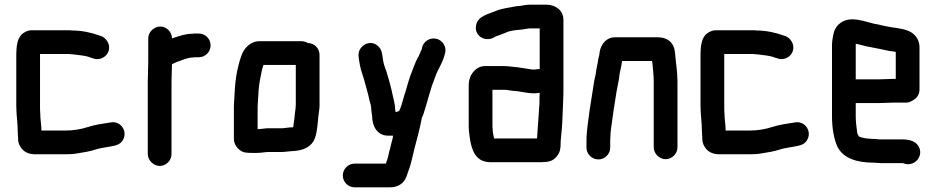

<svg xmlns="http://www.w3.org/2000/svg" viewBox="-20 -641 4023 825"><path d="M153 -153C152 -162 152 -174 152 -187V-409H270C275 -409 280 -409 285 -408C288 -408 292 -408 297 -407C322 -404 350 -402 371 -393L381 -390C411 -379 439 -399 446 -420C457 -450 436 -478 415 -486L405 -489C373 -501 331 -510 290 -510C285 -511 279 -511 272 -511H115C104 -511 93 -507 82 -500C54 -482 50 -446 50 -398V-187C50 -147 56 -115 56 -79C56 -66 58 -53 58 -40C58 -29 63 -16 72 -4C86 14 105 22 134 22H260C279 22 297 21 313 18C338 14 369 9 389 2C403 -3 419 -5 434 -8C464 -14 491 -14 506 -36C532 -74 500 -123 456 -115C423 -110 387 -105 357 -95C329 -86 296 -80 260 -80H158C158 -105 153 -128 153 -153Z M617 -476V-374C617 -350 615 -319 615 -293V21C615 48 640 72 667 72C694 72 717 48 717 21V-295C717 -317 719 -344 719 -365C726 -369 731 -371 741 -375C762 -382 785 -394 810 -394C814 -395 819 -395 824 -395H834C862 -395 885 -418 885 -446C885 -474 862 -497 834 -497H824C817 -497 810 -497 805 -496C779 -496 754 -487 731 -480L719 -476C719 -503 696 -527 669 -527C642 -527 617 -504 617 -476Z M1087 -86V-183C1088 -204 1090 -229 1091 -250C1093 -282 1100 -314 1106 -342L1112 -362H1251V-190C1250 -181 1250 -176 1250 -174C1249 -168 1248 -161 1247 -153L1245 -132L1242 -111L1240 -95L1239 -94C1233 -94 1227 -94 1221 -93L1203 -91C1199 -90 1196 -90 1193 -90H1134C1119 -90 1101 -86 1087 -86ZM1303 -456C1294 -461 1285 -464 1276 -464H1095C1056 -464 1028 -434 1017 -401C1002 -359 992 -309 989 -256L987 -222C986 -209 986 -196 985 -185V-43C985 -15 1012 15 1041 15C1046 16 1054 16 1063 16H1086C1101 16 1121 12 1136 12H1193C1204 12 1219 9 1230 9C1235 8 1239 8 1242 8C1280 5 1309 -6 1327 -34C1340 -57 1343 -90 1346 -120L1348 -142C1350 -160 1352 -165 1353 -186V-405C1353 -433 1331 -456 1303 -456Z M1579 -143C1579 -97 1602 -58 1648 -58H1669C1668 -49 1666 -40 1663 -31L1656 -2C1653 7 1651 17 1649 26C1646 41 1642 50 1638 62H1504C1476 62 1453 85 1453 113C1453 141 1476 164 1504 164H1655C1691 164 1715 147 1726 119C1732 104 1734 94 1740 79C1745 65 1751 38 1755 22L1762 -7C1774 -51 1784 -89 1793 -136C1797 -143 1800 -151 1802 -159C1810 -185 1819 -214 1826 -240L1831 -256C1835 -274 1844 -292 1849 -308C1861 -344 1883 -371 1892 -411C1901 -441 1880 -468 1857 -474C1826 -482 1801 -462 1794 -439C1793 -433 1792 -427 1789 -423C1784 -413 1781 -401 1774 -391C1764 -372 1756 -348 1748 -328C1742 -315 1738 -298 1733 -284C1728 -268 1724 -250 1718 -234C1712 -216 1708 -195 1701 -178L1695 -164L1680 -159C1679 -169 1677 -174 1677 -185C1674 -208 1667 -230 1663 -252L1657 -276C1650 -300 1643 -329 1634 -352C1628 -366 1625 -386 1623 -403L1621 -413C1619 -426 1612 -437 1601 -446C1565 -474 1515 -440 1521 -398L1522 -387C1523 -380 1525 -372 1526 -364C1530 -340 1539 -318 1545 -297C1552 -268 1562 -239 1568 -208C1571 -198 1575 -186 1575 -175C1576 -161 1577 -156 1579 -143Z M2097 -86C2096 -91 2096 -96 2096 -101V-255H2149C2153 -255 2157 -255 2161 -254L2181 -251C2188 -250 2195 -250 2204 -249C2227 -246 2249 -240 2273 -240C2282 -240 2290 -241 2297 -242H2299C2298 -227 2298 -213 2298 -198C2294 -147 2292 -99 2288 -53C2288 -50 2288 -48 2287 -46H2103C2100 -59 2097 -72 2097 -86ZM2273 -342C2269 -342 2265 -342 2262 -343C2241 -346 2215 -351 2193 -353L2174 -355C2165 -356 2157 -357 2148 -357H2062C2049 -357 2036 -352 2026 -344C2006 -328 1994 -305 1994 -273V-101C1994 -93 1994 -85 1995 -78C2002 -10 2015 56 2088 56H2298C2305 56 2312 56 2318 55C2343 55 2360 47 2373 30C2387 12 2389 -2 2389 -27C2389 -32 2389 -37 2390 -43C2393 -77 2396 -102 2397 -139C2398 -172 2401 -217 2401 -252V-556C2401 -596 2367 -621 2328 -621H2258C2244 -621 2229 -618 2217 -616L2197 -614C2167 -608 2138 -605 2113 -595C2081 -581 2034 -573 2026 -534C2015 -484 2070 -456 2109 -484C2123 -489 2140 -495 2154 -501C2170 -509 2192 -511 2211 -513L2229 -515C2239 -516 2248 -519 2258 -519H2299V-344H2290C2284 -343 2280 -342 2273 -342Z M2602 -7V-34C2602 -39 2602 -46 2603 -57C2603 -67 2604 -76 2605 -84C2612 -137 2620 -193 2629 -246C2633 -271 2640 -296 2642 -321C2645 -340 2651 -359 2653 -379H2782C2782 -376 2782 -374 2783 -372C2785 -347 2789 -320 2789 -292V-8C2789 19 2813 43 2840 43C2867 43 2891 20 2891 -8V-291C2891 -332 2884 -372 2881 -409C2878 -456 2852 -481 2803 -481H2628C2586 -483 2561 -451 2556 -414C2556 -412 2556 -409 2555 -405C2551 -391 2550 -384 2548 -370C2546 -358 2542 -344 2541 -331L2539 -319C2537 -312 2535 -302 2533 -291C2527 -248 2519 -207 2513 -164C2508 -121 2500 -81 2500 -34V-7C2500 21 2523 44 2551 44C2579 44 2602 21 2602 -7Z M3093 -153C3092 -162 3092 -174 3092 -187V-409H3210C3215 -409 3220 -409 3225 -408C3228 -408 3232 -408 3237 -407C3262 -404 3290 -402 3311 -393L3321 -390C3351 -379 3379 -399 3386 -420C3397 -450 3376 -478 3355 -486L3345 -489C3313 -501 3271 -510 3230 -510C3225 -511 3219 -511 3212 -511H3055C3044 -511 3033 -507 3022 -500C2994 -482 2990 -446 2990 -398V-187C2990 -147 2996 -115 2996 -79C2996 -66 2998 -53 2998 -40C2998 -29 3003 -16 3012 -4C3026 14 3045 22 3074 22H3200C3219 22 3237 21 3253 18C3278 14 3309 9 3329 2C3343 -3 3359 -5 3374 -8C3404 -14 3431 -14 3446 -36C3472 -74 3440 -123 3396 -115C3363 -110 3327 -105 3297 -95C3269 -86 3236 -80 3200 -80H3098C3098 -105 3093 -128 3093 -153Z M3816 -200H3870C3882 -199 3895 -204 3909 -214C3923 -224 3931 -238 3931 -257V-441C3930 -458 3925 -473 3914 -486C3895 -509 3867 -515 3832 -521L3815 -523C3810 -524 3804 -525 3799 -526C3779 -529 3757 -536 3736 -539C3706 -546 3676 -558 3641 -558C3603 -558 3573 -535 3564 -505C3560 -492 3555 -465 3555 -449V-142C3555 -91 3563 -45 3578 -11C3603 39 3661 58 3735 58C3745 58 3754 60 3766 60H3858C3862 60 3866 62 3869 63C3913 74 3950 27 3927 -12C3915 -33 3890 -42 3858 -42H3758C3751 -43 3743 -44 3735 -44C3731 -44 3726 -44 3720 -45C3702 -45 3685 -49 3671 -54C3669 -58 3663 -66 3663 -74C3660 -96 3657 -117 3657 -143V-198H3754C3769 -198 3802 -200 3816 -200ZM3754 -300H3657V-453L3667 -451C3682 -448 3702 -441 3718 -439C3746 -434 3773 -428 3801 -422L3818 -420C3821 -419 3825 -419 3829 -418V-302H3816C3803 -302 3769 -300 3754 -300Z"/></svg>

Font: Electronic
Style: UltBlk
Weight: 500
Version: Version 1.011